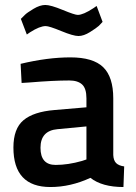

<svg xmlns="http://www.w3.org/2000/svg" viewBox="-20 -742 547 773"><path d="M436 -346V-118Q437 -96 447.5 -85.5Q458 -75 480 -72L477 11Q391 11 344 -26Q264 11 183 11Q34 11 34 -148Q34 -224 74.5 -258Q115 -292 199 -299L328 -310V-346Q328 -386 310.5 -402Q293 -418 259 -418Q195 -418 99 -410L67 -408L63 -485Q172 -511 263.5 -511Q355 -511 395.5 -471.5Q436 -432 436 -346ZM212 -222Q143 -216 143 -147Q143 -78 204 -78Q254 -78 310 -94L328 -100V-233ZM164 -637Q140 -637 101 -612L88 -603L64 -666L80 -682Q89 -691 115 -706.5Q141 -722 162.5 -722Q184 -722 232.5 -702Q281 -682 293 -682Q315 -682 356 -709L369 -718L393 -654L378 -638Q368 -629 342.5 -613Q317 -597 296 -597Q275 -597 226.5 -617Q178 -637 164 -637Z"/></svg>

Font: TitilliumWebSemiBold
Style: Bold
Weight: 600
Version: Version 1.001;PS 57.000;hotconv 1.0.70;makeotf.lib2.5.55311